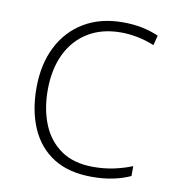

<svg xmlns="http://www.w3.org/2000/svg" viewBox="-67 -600 609 670"><g transform="rotate(10 237.0 -265.0)"><path d="M302 10Q220 10 166 -24Q112 -58 85 -119.5Q58 -181 58 -262Q58 -346 89.5 -408.5Q121 -471 179 -505.5Q237 -540 316 -540Q353 -540 384.5 -533.5Q416 -527 443 -515L434 -480Q405 -492 374.5 -498Q344 -504 316 -504Q248 -504 199 -474Q150 -444 124 -389.5Q98 -335 98 -262Q98 -195 119.5 -141.5Q141 -88 186 -56.5Q231 -25 301 -25Q339 -25 374 -32.5Q409 -40 438 -52V-17Q413 -5 378.5 2.5Q344 10 302 10Z"/></g></svg>

Font: Noto Sans ExtraLight
Style: Regular
Weight: 200
Designer: Monotype Design Team
Foundry: Monotype Imaging Inc.
Version: Version 2.007